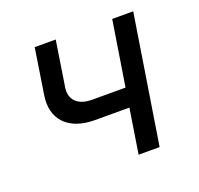

<svg xmlns="http://www.w3.org/2000/svg" viewBox="-102 -662 803 773"><g transform="rotate(-20 300.0 -275.0)"><path d="M366 0H456L543 -550H453L409 -272H265C205 -272 172 -305 181 -357L211 -550H121L91 -357C74 -255 135 -191 249 -191H396Z"/></g></svg>

Font: JetBrains Mono
Style: Italic
Weight: 400
Italic angle: -9°
Monospace: yes
Designer: Philipp Nurullin, Konstantin Bulenkov
Foundry: JetBrains
Version: Version 2.305